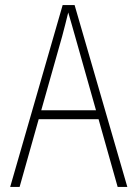

<svg xmlns="http://www.w3.org/2000/svg" viewBox="-20 -734 540 754"><path d="M20 0H57L132 -266H367L442 0H480L273 -714H226ZM224 -591C232 -622 241 -655 248 -685C257 -653 267 -621 275 -591L357 -301H142Z"/></svg>

Font: Noto Sans Mono ExtraCondensed ExtraLight
Style: Regular
Weight: 200
Width: 2
Designer: Monotype Design Team
Foundry: Monotype Imaging Inc.
Version: Version 2.014